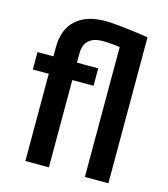

<svg xmlns="http://www.w3.org/2000/svg" viewBox="-113 -848 818 936"><g transform="rotate(15 296.0 -380.0)"><path d="M402.8 -655.8Q353 -662.6 316.9 -662.6Q221.2 -662.6 221.2 -572.8V-528.3H328.6V-440.4H221.2V0H102.5V-440.4H22V-528.3H102.5V-575.7Q103 -665 155.5 -712.6Q208 -760.3 303.7 -760.3Q363.3 -760.3 521.5 -736.8V0H402.8Z"/></g></svg>

Font: Roboto Medium
Style: Regular
Weight: 500
Designer: Google
Version: Version 2.134; 2016; ttfautohint (v1.6)